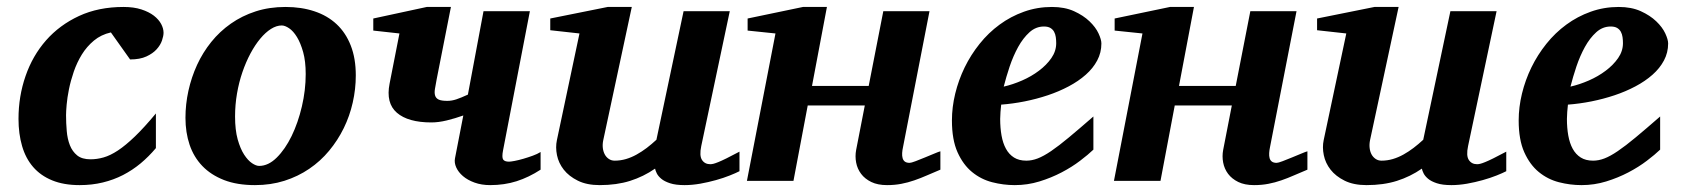

<svg xmlns="http://www.w3.org/2000/svg" viewBox="-20 -520 4833 552"><path d="M450.2 -425.8Q450.2 -417 445.8 -403.8Q441.4 -390.6 430.4 -378.4Q419.4 -366.2 400.9 -357.7Q382.3 -349.1 354 -349.1L298.8 -426.8Q270.5 -420.4 250 -403.3Q229.5 -386.2 215.3 -363.3Q201.2 -340.3 192.1 -314Q183.1 -287.6 178.2 -263.2Q173.3 -238.8 171.6 -219Q169.9 -199.2 169.9 -189Q169.9 -166 171.9 -143.3Q173.8 -120.6 180.9 -102.5Q188 -84.5 201.9 -73.2Q215.8 -62 240.2 -62Q258.8 -62 277.8 -67.4Q296.9 -72.8 319.1 -87.4Q341.3 -102.1 367.9 -127.7Q394.5 -153.3 428.2 -193.8V-94.2Q407.7 -69.8 384.3 -50.3Q360.8 -30.8 333.7 -16.8Q306.6 -2.9 275.6 4.6Q244.6 12.2 209 12.2Q163.1 12.2 129.9 -1.5Q96.7 -15.1 75.2 -40Q53.7 -64.9 43.5 -100.1Q33.2 -135.3 33.2 -178.2Q33.2 -243.2 53.5 -301.5Q73.7 -359.9 112.5 -404.1Q151.4 -448.2 207.3 -474.1Q263.2 -500 335 -500Q364.7 -500 386.5 -492.9Q408.2 -485.8 422.4 -474.9Q436.5 -463.9 443.4 -450.9Q450.2 -438 450.2 -425.8Z M858.9 -307.1Q858.9 -343.8 851.6 -370.1Q844.2 -396.5 833.7 -413.6Q823.2 -430.7 811.3 -438.7Q799.3 -446.8 790 -446.8Q774.9 -446.8 759 -436.8Q743.2 -426.8 728.3 -408.9Q713.4 -391.1 700.2 -366.5Q687 -341.8 677 -312.7Q667 -283.7 661.4 -251.2Q655.8 -218.8 655.8 -185.1Q655.8 -146.5 663.3 -119.4Q670.9 -92.3 681.9 -75.4Q692.9 -58.6 704.6 -50.8Q716.3 -43 725.1 -43Q751.5 -43 775.6 -66.9Q799.8 -90.8 818.4 -128.9Q836.9 -167 847.9 -213.9Q858.9 -260.7 858.9 -307.1ZM1002.9 -303.2Q1002.9 -263.7 994.1 -225.1Q985.4 -186.5 968.3 -151.6Q951.2 -116.7 926.3 -86.7Q901.4 -56.6 869.1 -34.7Q836.9 -12.7 797.6 -0.2Q758.3 12.2 712.9 12.2Q661.6 12.2 624 -2.4Q586.4 -17.1 561.8 -42.7Q537.1 -68.4 525.1 -103.8Q513.2 -139.2 513.2 -181.2Q513.2 -220.2 521.7 -259Q530.3 -297.9 546.6 -333.5Q563 -369.1 587.4 -399.4Q611.8 -429.7 643.8 -452.1Q675.8 -474.6 715.1 -487.3Q754.4 -500 800.8 -500Q846.7 -500 884 -487.5Q921.4 -475.1 947.8 -450.4Q974.1 -425.8 988.5 -388.9Q1002.9 -352.1 1002.9 -303.2Z M1534.2 -32.2Q1500.5 -10.3 1465.3 1Q1430.2 12.2 1389.2 12.2Q1364.3 12.2 1344.2 4.9Q1324.2 -2.4 1311 -13.7Q1297.9 -24.9 1291.7 -38.6Q1285.6 -52.2 1288.1 -64.9L1312 -188Q1288.6 -179.7 1264.6 -173.8Q1240.7 -168 1220.2 -168Q1153.3 -168 1121.1 -195.8Q1088.9 -223.6 1100.1 -279.8L1128.4 -423.8L1053.2 -432.1V-466.8L1207 -500H1276.4L1235.4 -292Q1232.4 -276.4 1230.5 -264.6Q1228.5 -252.9 1231 -245.1Q1233.4 -237.3 1241.5 -233.6Q1249.5 -230 1266.1 -230Q1278.8 -230 1292 -234.4Q1305.2 -238.8 1325.2 -248L1370.1 -487.8H1503.4L1426.3 -87.9Q1422.4 -67.9 1426.5 -61.5Q1430.7 -55.2 1443.4 -55.2Q1448.2 -55.2 1459.7 -57.4Q1471.2 -59.6 1484.6 -63.5Q1498 -67.4 1511.5 -72.3Q1524.9 -77.1 1534.2 -83Z M2106 -27.8Q2095.7 -22.5 2077.9 -15.4Q2060.1 -8.3 2038.3 -2.2Q2016.6 3.9 1993.2 8.1Q1969.7 12.2 1948.2 12.2Q1922.4 12.2 1906.2 6.8Q1890.1 1.5 1881.1 -6.1Q1872.1 -13.7 1868.2 -21.7Q1864.3 -29.8 1863.3 -35.2Q1830.1 -12.2 1791.5 0Q1752.9 12.2 1704.1 12.2Q1667 12.2 1641.4 -0.5Q1615.7 -13.2 1600.8 -32.2Q1585.9 -51.3 1581.3 -74Q1576.7 -96.7 1581.1 -117.2L1646 -423.8L1562 -433.1V-466.8L1727.1 -500H1796.4L1714.4 -117.2Q1711.9 -105.5 1713.1 -94.7Q1714.4 -84 1718.8 -75.9Q1723.1 -67.9 1730.5 -63Q1737.8 -58.1 1747.1 -58.1Q1763.7 -58.1 1779.5 -62.7Q1795.4 -67.4 1810.3 -75.7Q1825.2 -84 1839.4 -94.7Q1853.5 -105.5 1867.2 -118.2L1945.3 -487.8H2078.1L1996.1 -100.1Q1990.2 -72.3 1998.3 -60.1Q2006.3 -47.9 2022 -47.9Q2025.9 -47.9 2031 -49.1Q2036.1 -50.3 2045.2 -54Q2054.2 -57.6 2068.6 -64.7Q2083 -71.8 2106 -84Z M2683.6 -32.2Q2663.6 -23.9 2645.3 -15.9Q2627 -7.8 2608.6 -1.5Q2590.3 4.9 2571.3 8.5Q2552.2 12.2 2530.3 12.2Q2503.4 12.2 2484.9 3.2Q2466.3 -5.9 2455.6 -20.3Q2444.8 -34.7 2441.4 -52.7Q2438 -70.8 2441.4 -88.9L2466.3 -216.8H2302.2L2261.2 0H2127.4L2209.5 -423.8L2129.4 -432.1V-466.8L2288.6 -500H2357.4L2314.5 -272.9H2477.5L2519.5 -487.8H2652.3L2576.2 -97.2Q2574.2 -88.4 2573.7 -80.1Q2573.2 -71.8 2575 -65.4Q2576.7 -59.1 2581.5 -55.4Q2586.4 -51.8 2595.2 -51.8Q2599.6 -51.8 2612.3 -56.6Q2625 -61.5 2639.4 -67.4Q2653.8 -73.2 2666.5 -78.6Q2679.2 -84 2683.6 -85Z M3016.6 -396Q3016.6 -404.8 3015.4 -413.3Q3014.2 -421.9 3010.5 -428.7Q3006.8 -435.5 2999.8 -439.7Q2992.7 -443.8 2981.4 -443.8Q2958 -443.8 2939.7 -427.2Q2921.4 -410.6 2907.2 -385Q2893.1 -359.4 2882.8 -328.9Q2872.6 -298.3 2865.7 -271Q2891.6 -276.9 2918.5 -288.6Q2945.3 -300.3 2967 -316.7Q2988.8 -333 3002.7 -353Q3016.6 -373 3016.6 -396ZM3146.5 -395Q3146.5 -368.7 3134.5 -346.2Q3122.6 -323.7 3101.6 -305.2Q3080.6 -286.6 3052.5 -271.7Q3024.4 -256.8 2992.4 -246.1Q2960.4 -235.4 2926 -228.5Q2891.6 -221.7 2858.4 -219.2Q2857.4 -210 2856.4 -198.2Q2855.5 -186.5 2855.5 -178.2Q2855.5 -152.3 2859.4 -130.4Q2863.3 -108.4 2872.1 -92.3Q2880.9 -76.2 2895.3 -67.1Q2909.7 -58.1 2930.7 -58.1Q2946.8 -58.1 2963.4 -64.5Q2980 -70.8 3002 -85.7Q3023.9 -100.6 3053.2 -125Q3082.5 -149.4 3123.5 -185.1V-89.8Q3108.9 -75.7 3085.4 -57.9Q3062 -40 3032.2 -24.4Q3002.4 -8.8 2968.3 1.7Q2934.1 12.2 2897.5 12.2Q2864.7 12.2 2832.5 3.9Q2800.3 -4.4 2774.7 -25.4Q2749 -46.4 2732.9 -82.3Q2716.8 -118.2 2716.8 -173.8Q2716.8 -211.9 2726.3 -251Q2735.8 -290 2753.4 -326.2Q2771 -362.3 2796.4 -394Q2821.8 -425.8 2853.8 -449.2Q2885.7 -472.7 2923.8 -486.3Q2961.9 -500 3004.4 -500Q3041 -500 3067.9 -487.8Q3094.7 -475.6 3112.3 -458.7Q3129.9 -441.9 3138.2 -424.1Q3146.5 -406.2 3146.5 -395Z M3738.8 -32.2Q3718.8 -23.9 3700.4 -15.9Q3682.1 -7.8 3663.8 -1.5Q3645.5 4.9 3626.5 8.5Q3607.4 12.2 3585.4 12.2Q3558.6 12.2 3540 3.2Q3521.5 -5.9 3510.7 -20.3Q3500 -34.7 3496.6 -52.7Q3493.2 -70.8 3496.6 -88.9L3521.5 -216.8H3357.4L3316.4 0H3182.6L3264.6 -423.8L3184.6 -432.1V-466.8L3343.8 -500H3412.6L3369.6 -272.9H3532.7L3574.7 -487.8H3707.5L3631.3 -97.2Q3629.4 -88.4 3628.9 -80.1Q3628.4 -71.8 3630.1 -65.4Q3631.8 -59.1 3636.7 -55.4Q3641.6 -51.8 3650.4 -51.8Q3654.8 -51.8 3667.5 -56.6Q3680.2 -61.5 3694.6 -67.4Q3709 -73.2 3721.7 -78.6Q3734.4 -84 3738.8 -85Z M4310.5 -27.8Q4300.3 -22.5 4282.5 -15.4Q4264.6 -8.3 4242.9 -2.2Q4221.2 3.9 4197.8 8.1Q4174.3 12.2 4152.8 12.2Q4127 12.2 4110.8 6.8Q4094.7 1.5 4085.7 -6.1Q4076.7 -13.7 4072.8 -21.7Q4068.8 -29.8 4067.9 -35.2Q4034.7 -12.2 3996.1 0Q3957.5 12.2 3908.7 12.2Q3871.6 12.2 3845.9 -0.5Q3820.3 -13.2 3805.4 -32.2Q3790.5 -51.3 3785.9 -74Q3781.2 -96.7 3785.6 -117.2L3850.6 -423.8L3766.6 -433.1V-466.8L3931.6 -500H4001L3918.9 -117.2Q3916.5 -105.5 3917.7 -94.7Q3918.9 -84 3923.3 -75.9Q3927.7 -67.9 3935.1 -63Q3942.4 -58.1 3951.7 -58.1Q3968.3 -58.1 3984.1 -62.7Q4000 -67.4 4014.9 -75.7Q4029.8 -84 4043.9 -94.7Q4058.1 -105.5 4071.8 -118.2L4149.9 -487.8H4282.7L4200.7 -100.1Q4194.8 -72.3 4202.9 -60.1Q4210.9 -47.9 4226.6 -47.9Q4230.5 -47.9 4235.6 -49.1Q4240.7 -50.3 4249.8 -54Q4258.8 -57.6 4273.2 -64.7Q4287.6 -71.8 4310.5 -84Z M4646 -396Q4646 -404.8 4644.8 -413.3Q4643.6 -421.9 4639.9 -428.7Q4636.2 -435.5 4629.2 -439.7Q4622.1 -443.8 4610.8 -443.8Q4587.4 -443.8 4569.1 -427.2Q4550.8 -410.6 4536.6 -385Q4522.5 -359.4 4512.2 -328.9Q4502 -298.3 4495.1 -271Q4521 -276.9 4547.9 -288.6Q4574.7 -300.3 4596.4 -316.7Q4618.2 -333 4632.1 -353Q4646 -373 4646 -396ZM4775.9 -395Q4775.9 -368.7 4763.9 -346.2Q4752 -323.7 4731 -305.2Q4710 -286.6 4681.9 -271.7Q4653.8 -256.8 4621.8 -246.1Q4589.8 -235.4 4555.4 -228.5Q4521 -221.7 4487.8 -219.2Q4486.8 -210 4485.8 -198.2Q4484.9 -186.5 4484.9 -178.2Q4484.9 -152.3 4488.8 -130.4Q4492.7 -108.4 4501.5 -92.3Q4510.3 -76.2 4524.7 -67.1Q4539.1 -58.1 4560.1 -58.1Q4576.2 -58.1 4592.8 -64.5Q4609.4 -70.8 4631.3 -85.7Q4653.3 -100.6 4682.6 -125Q4711.9 -149.4 4752.9 -185.1V-89.8Q4738.3 -75.7 4714.8 -57.9Q4691.4 -40 4661.6 -24.4Q4631.8 -8.8 4597.7 1.7Q4563.5 12.2 4526.9 12.2Q4494.1 12.2 4461.9 3.9Q4429.7 -4.4 4404.1 -25.4Q4378.4 -46.4 4362.3 -82.3Q4346.2 -118.2 4346.2 -173.8Q4346.2 -211.9 4355.7 -251Q4365.2 -290 4382.8 -326.2Q4400.4 -362.3 4425.8 -394Q4451.2 -425.8 4483.2 -449.2Q4515.1 -472.7 4553.2 -486.3Q4591.3 -500 4633.8 -500Q4670.4 -500 4697.3 -487.8Q4724.1 -475.6 4741.7 -458.7Q4759.3 -441.9 4767.6 -424.1Q4775.9 -406.2 4775.9 -395Z"/></svg>

Font: Charis SIL Cyr
Style: Bold Italic
Weight: 700
Italic angle: -11°
Foundry: SIL International
Version: Version 5.000